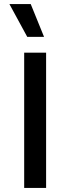

<svg xmlns="http://www.w3.org/2000/svg" viewBox="-20 -917 343 937"><path d="M205 0H98V-660H205ZM195 -737H113L26 -897H130Z"/></svg>

Font: Work Sans Medium
Style: Regular
Weight: 500
Designer: Wei Huang
Foundry: Wei Huang
Version: Version 1.500